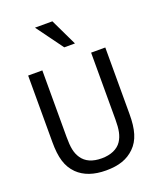

<svg xmlns="http://www.w3.org/2000/svg" viewBox="-180 -1107 1015 1230"><g transform="rotate(-20 328.0 -492.0)"><path d="M329.6 -1000.5H210.9L344.2 -817.9H417ZM327.6 15.1C415.5 15.1 474.6 -6.3 521.5 -51.8C571.8 -100.6 590.8 -169.4 590.8 -273.4V-727.1H494.1V-271C494.1 -204.1 486.3 -162.6 462.9 -127C437.5 -88.4 388.7 -67.4 327.6 -67.4C264.2 -67.4 219.2 -87.4 192.9 -127C168.9 -162.1 161.6 -203.1 161.6 -273.4V-727.1H64.9V-273.4C64.9 -168 84 -102.1 134.3 -51.8C179.7 -7.3 244.1 15.1 327.6 15.1Z"/></g></svg>

Font: SG Kara SemiBold
Style: Regular
Weight: 400
Designer: Damoon Khanjanzadeh
Version: Version 1.000